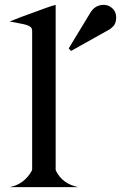

<svg xmlns="http://www.w3.org/2000/svg" viewBox="-20 -770 498 790"><path d="M262.7 -570.8 354.5 -722.2Q356 -724.6 361.3 -730.5Q374 -744.6 392.6 -748.5Q399.9 -750 406.7 -750Q428.2 -750 443.8 -734.4Q458 -720.2 458 -698.7Q458 -694.8 457.5 -689.9Q455.6 -668 440.4 -656.7L432.1 -649.9L272.5 -560.5ZM19.5 -681.6Q44.4 -692.4 168.9 -737.3Q187.5 -744.1 209 -750V-72.3L210 -67.9Q236.3 -13.7 301.8 0H19.5Q80.1 -11.7 111.3 -68.4L112.3 -72.3V-641.6Q112.3 -653.8 106 -658.7Q96.7 -666.5 75.2 -670.9Q23.9 -681.2 19.5 -681.6Z"/></svg>

Font: Modern Antiqua
Style: Regular
Weight: 500
Version: Version 1.0